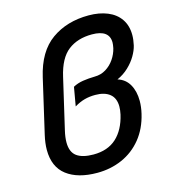

<svg xmlns="http://www.w3.org/2000/svg" viewBox="-107 -787 787 883"><g transform="rotate(-15 287.0 -345.0)"><path d="M50.3 -151.9Q50.3 -183.6 59.1 -221.7L118.7 -479.5Q145.5 -596.2 218.8 -648.2Q292 -700.2 395.5 -700.2Q446.3 -700.2 485.1 -684.3Q523.9 -668.5 545.4 -637.2Q566.9 -606 566.9 -561Q566.9 -539.1 561 -512.7Q555.7 -490.2 541 -465.1Q526.4 -439.9 502.7 -417.5Q479 -395 448.2 -381.3Q484.9 -370.1 503.2 -337.6Q521.5 -305.2 521.5 -259.8Q521.5 -231 514.2 -200.2Q498.5 -132.8 460 -85.4Q421.4 -38.1 366.7 -14.2Q312 9.8 248 9.8Q155.8 9.8 103 -30.5Q50.3 -70.8 50.3 -151.9ZM419.9 -221.7Q424.3 -242.2 424.3 -258.8Q424.3 -298.8 399.7 -318.8Q375 -338.9 330.6 -338.9Q302.7 -338.9 279.3 -332.5Q255.9 -326.2 230.5 -311L246.1 -400.4Q267.1 -412.1 293.9 -416.3Q320.8 -420.4 350.1 -420.9Q379.9 -420.9 404.1 -435.8Q428.2 -450.7 444.3 -474.4Q460.4 -498 466.8 -524.9Q470.2 -542 470.2 -551.3Q470.2 -611.8 387.7 -611.8Q319.3 -611.8 274.2 -577.1Q229 -542.5 209.5 -457L153.8 -217.3Q146.5 -186 146.5 -162.1Q146.5 -115.7 173.6 -95.9Q200.7 -76.2 252.9 -76.2Q320.8 -76.2 362.3 -114Q403.8 -151.9 419.9 -221.7Z"/></g></svg>

Font: Acari Sans Medium
Style: Italic
Weight: 500
Italic angle: -13°
Designer: Alfredo Marco Pradil and Stefan Peev
Foundry: Hanken Design Co.
Version: Version 1.045